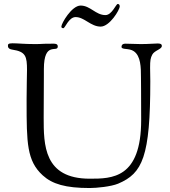

<svg xmlns="http://www.w3.org/2000/svg" viewBox="-20 -928 855 967"><path d="M289 -794C289 -787 295 -786 299 -786C308 -786 326 -842 361 -842C405 -842 437 -794 487 -794C532 -794 583 -878 583 -896C583 -906 577 -908 573 -908C564 -908 544 -852 511 -852C462 -852 435 -900 386 -900C341 -900 289 -810 289 -794ZM20 -697C20 -692 21 -681 42 -678C110 -668 116 -644 116 -575C116 -544 114 -500 114 -431V-414C114 -209 115 -118 195 -45C243 -1 310 19 432 19C466 19 539 12 575 -3C698 -55 737 -138 737 -520C737 -550 736 -570 736 -587C736 -624 738 -636 747 -653C758 -674 795 -680 795 -696C795 -701 795 -709 774 -709C755 -709 731 -706 689 -706C678 -706 624 -708 612 -708C596 -708 592 -700 592 -692C592 -676 630 -687 654 -670C689 -646 690 -590 690 -536C690 -494 691 -494 691 -324C691 -29 544 -28 432 -28C200 -28 200 -199 200 -336C200 -395 201 -465 201 -552V-580C201 -724 271 -660 271 -694C271 -707 259 -708 250 -708C175 -708 203 -706 156 -706C100 -706 71 -710 43 -710C20 -710 20 -704 20 -697Z"/></svg>

Font: OFL Sorts Mill Goudy
Style: Regular
Weight: 500
Version: Version 003.000